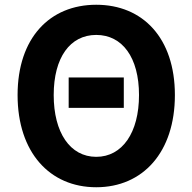

<svg xmlns="http://www.w3.org/2000/svg" viewBox="-20 -774 810 808"><path d="M269 -320H501V-448H269ZM385 14C581 14 716 -133 716 -374C716 -614 581 -754 385 -754C189 -754 54 -614 54 -374C54 -133 189 14 385 14ZM385 -114C275 -114 206 -216 206 -374C206 -532 275 -627 385 -627C495 -627 565 -532 565 -374C565 -216 495 -114 385 -114Z"/></svg>

Font: Noto Sans Mono CJK SC
Style: Bold
Weight: 700
Designer: Ryoko NISHIZUKA 西塚涼子 (kana, bopomofo & ideographs); Paul D. Hunt (Latin, Greek & Cyrillic); Sandoll Communications 산돌커뮤니
Foundry: Adobe
Version: Version 2.004;hotconv 1.0.118;makeotfexe 2.5.65603